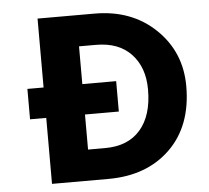

<svg xmlns="http://www.w3.org/2000/svg" viewBox="-50 -727 848 780"><g transform="rotate(-5 374.5 -337.0)"><path d="M289 -126H359Q452 -126 502.5 -184Q553 -242 553 -348Q553 -438 502 -492.5Q451 -547 358 -547H289V-393H427V-269H289ZM131 -674H363Q515 -674 612 -580.5Q709 -487 709 -348Q709 -186 613.5 -93Q518 0 361 0H131V-269H65V-393H131Z"/></g></svg>

Font: Hind Bold
Style: Regular
Weight: 700
Designer: Manushi Parikh, Satya Rajpurohit
Foundry: Indian Type Foundry
Version: Version 1.201;PS 1.0;hotconv 1.0.78;makeotf.lib2.5.61930; tt